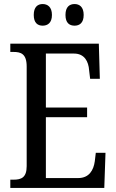

<svg xmlns="http://www.w3.org/2000/svg" viewBox="-20 -930 576 950"><path d="M349 -803C373 -803 394 -816 394 -856C394 -896 373 -910 349 -910C324 -910 304 -896 304 -856C304 -816 324 -803 349 -803ZM191 -803C215 -803 237 -816 237 -856C237 -896 215 -910 191 -910C167 -910 147 -896 147 -856C147 -816 167 -803 191 -803ZM31 0H496L502 -174H454L449 -132C443 -88 421 -49 367 -49H207V-350H411V-398H207V-665H346C398 -665 418 -626 421 -582L426 -540H474L469 -714H31V-673H47C83 -673 112 -664 112 -601V-108C112 -51 85 -41 47 -41H31Z"/></svg>

Font: Noto Serif Lao Cond
Style: Regular
Weight: 400
Width: 3
Designer: Monotype Design Team
Foundry: Monotype Imaging Inc.
Version: Version 2.004